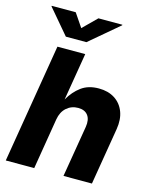

<svg xmlns="http://www.w3.org/2000/svg" viewBox="-137 -1043 911 1133"><g transform="rotate(15 318.5 -476.0)"><path d="M234.9 -311 183.6 0H9.8L130.4 -727.5H300.3L252 -437.5Q281.7 -489.7 324.5 -521.2Q367.2 -552.7 431.2 -552.7Q488.3 -552.7 528.3 -527.1Q568.4 -501.5 586.2 -455.3Q604 -409.2 593.8 -347.7L536.1 0H362.3L414.6 -313.5Q421.9 -358.9 402.8 -384.5Q383.8 -410.2 342.8 -410.2Q301.8 -410.2 272.2 -384Q242.7 -357.9 234.9 -311ZM182.1 -951.7 237.8 -869.6 320.8 -951.7H467.3L466.8 -948.2L288.6 -797.4H163.1L35.2 -948.2L35.6 -951.7Z"/></g></svg>

Font: Inter Extra Bold
Style: Italic
Weight: 800
Italic angle: -9.39999°
Designer: Rasmus Andersson
Foundry: rsms
Version: Version 4.000;git-3c8e0fc